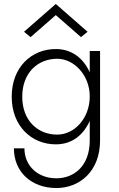

<svg xmlns="http://www.w3.org/2000/svg" viewBox="-20 -717 598 967"><path d="M261 -641 388 -530 421 -557 261 -697 101 -557 134 -530ZM50 30C50 149 138 230 264 230C379 230 484 148 484 -10V-460H432V-352C432 -352 432 -352 432 -353C399 -425 341 -470 261 -470C139 -470 39 -379 39 -230C39 -82 139 10 261 10C341 10 399 -35 432 -108C432 -108 432 -108 432 -109V-10C432 123 349 181 264 181C167 181 103 115 103 30ZM92 -230C92 -351 171 -421 268 -421C354 -421 432 -337 432 -232C432 -120 354 -39 268 -39C171 -39 92 -109 92 -230Z"/></svg>

Font: Jost Light
Style: Regular
Weight: 300
Version: Version 3.710